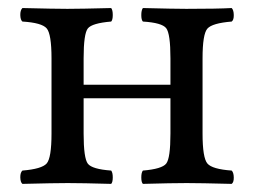

<svg xmlns="http://www.w3.org/2000/svg" viewBox="-20 -451 626 473"><path d="M479 -307.1V-122.1Q479 -62 491 -48.1Q502.9 -34.2 550.8 -30.8Q555.7 -25.9 555.9 -13.9Q556.2 -2 550.8 2Q472.7 0 439.9 0Q403.8 0 332 2Q328.1 -2 328.1 -13.9Q328.1 -25.9 332 -30.8Q378.9 -34.7 389.4 -47.9Q399.9 -61 399.9 -122.1V-209H186V-122.1Q186 -61 196.5 -47.6Q207 -34.2 253.9 -30.8Q257.8 -25.9 257.8 -13.9Q257.8 -2 253.9 2Q182.1 0 147 0Q114.7 0 35.2 2Q30.3 -2 30 -13.9Q29.8 -25.9 35.2 -30.8Q83 -34.7 95 -48.3Q106.9 -62 106.9 -122.1V-307.1Q106.9 -367.2 95 -381.1Q83 -395 35.2 -397.9Q30.3 -401.9 30 -413.8Q29.8 -425.8 35.2 -431.2Q115.2 -429.2 146 -429.2Q178.2 -429.2 253.9 -431.2Q257.8 -426.3 257.8 -414.1Q257.8 -401.9 253.9 -397.9Q207 -394 196.5 -381.1Q186 -368.2 186 -307.1V-242.2H399.9V-307.1Q399.9 -368.2 389.4 -381.6Q378.9 -395 332 -397.9Q328.1 -401.9 328.1 -413.8Q328.1 -425.8 332 -431.2Q410.2 -429.2 439 -429.2Q516.1 -429.2 550.8 -431.2Q555.7 -426.3 555.9 -414.1Q556.2 -401.9 550.8 -397.9Q502.9 -394 491 -380.6Q479 -367.2 479 -307.1Z"/></svg>

Font: Linux Libertine O
Style: Regular
Weight: 400
Designer: Philipp H. Poll
Foundry: Philipp H. Poll
Version: Version 5.3.0